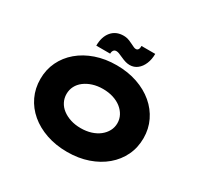

<svg xmlns="http://www.w3.org/2000/svg" viewBox="-192 -1162 1447 1402"><g transform="rotate(30 532.0 -461.0)"><path d="M533 10Q437 10 357 -17.5Q277 -45 219 -94Q161 -143 129.5 -209.5Q98 -276 98 -355Q98 -434 130 -500.5Q162 -567 220 -616Q278 -665 357.5 -692.5Q437 -720 532 -720Q628 -720 707.5 -692.5Q787 -665 845 -616Q903 -567 935 -500.5Q967 -434 967 -356Q967 -276 935 -209.5Q903 -143 845 -94Q787 -45 707.5 -17.5Q628 10 533 10ZM532 -190Q579 -190 618.5 -202.5Q658 -215 686.5 -237.5Q715 -260 731 -290Q747 -320 747 -355Q747 -390 731 -420Q715 -450 686.5 -472.5Q658 -495 618.5 -507.5Q579 -520 532 -520Q485 -520 446 -507.5Q407 -495 378 -473Q349 -451 333.5 -421Q318 -391 318 -355Q318 -320 333.5 -289.5Q349 -259 378 -237Q407 -215 446 -202.5Q485 -190 532 -190ZM611 -768Q594 -768 576 -773Q558 -778 532 -790Q513 -799 500.5 -803.5Q488 -808 478 -808Q463 -808 455 -797.5Q447 -787 447 -769H330Q330 -844 367 -888Q404 -932 468 -932Q483 -932 499 -928.5Q515 -925 547 -909Q565 -900 574 -896Q583 -892 592 -892Q605 -892 611.5 -903Q618 -914 617 -932H733Q733 -886 717.5 -848.5Q702 -811 674.5 -789.5Q647 -768 611 -768Z"/></g></svg>

Font: Lexend Peta Black
Style: Regular
Weight: 900
Version: Version 1.007